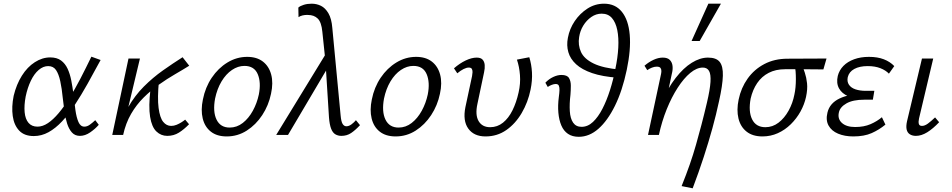

<svg xmlns="http://www.w3.org/2000/svg" viewBox="-20 -731 5156 1040"><path d="M163 6Q112 6 84 -23.5Q56 -53 49 -102.5Q42 -152 54 -212Q69 -274 98.5 -321Q128 -368 168.5 -394Q209 -420 252 -420Q288 -420 310.5 -403.5Q333 -387 346 -359Q359 -331 366 -295.5Q373 -260 378 -220Q383 -175 388.5 -135Q394 -95 405 -70Q416 -45 437 -45Q452 -45 466.5 -55.5Q481 -66 496 -80L515 -55Q496 -33 468.5 -14Q441 5 413 5Q386 5 369.5 -13.5Q353 -32 343.5 -62Q334 -92 329 -128Q324 -164 320 -200Q315 -252 306.5 -291Q298 -330 283.5 -351.5Q269 -373 241 -373Q214 -373 189.5 -352Q165 -331 147 -293.5Q129 -256 119 -208Q110 -160 113.5 -123Q117 -86 134.5 -65.5Q152 -45 183 -45Q211 -45 239.5 -64Q268 -83 297.5 -118Q327 -153 356.5 -200.5Q386 -248 415.5 -305Q445 -362 475 -424L525 -406Q489 -339 454.5 -277.5Q420 -216 386 -164Q352 -112 316.5 -74Q281 -36 243 -15Q205 6 163 6Z M622 0Q637 -85 673.5 -149Q710 -213 759 -262Q808 -311 862.5 -349.5Q917 -388 969 -421L1005 -375Q970 -353 927.5 -328.5Q885 -304 841.5 -273Q798 -242 758.5 -203Q719 -164 690 -114Q661 -64 647 0ZM588 0 676 -414H738L639 0ZM886 5Q852 5 827 -19Q802 -43 793 -98.5Q784 -154 795 -248L841 -294Q832 -200 839 -146.5Q846 -93 864 -71Q882 -49 907 -49Q922 -49 936.5 -55Q951 -61 963.5 -69Q976 -77 983 -83L1004 -58Q977 -30 949 -12.5Q921 5 886 5Z M1208 8Q1155 8 1122 -18Q1089 -44 1078 -89.5Q1067 -135 1079 -192Q1092 -258 1127 -310Q1162 -362 1212 -392.5Q1262 -423 1319 -423Q1371 -423 1404 -397.5Q1437 -372 1449 -327Q1461 -282 1448 -223Q1435 -160 1400.5 -107.5Q1366 -55 1316.5 -23.5Q1267 8 1208 8ZM1224 -40Q1263 -40 1295 -65Q1327 -90 1349.5 -131Q1372 -172 1382 -219Q1395 -285 1376 -329.5Q1357 -374 1304 -374Q1269 -374 1236.5 -352Q1204 -330 1180 -290Q1156 -250 1145 -197Q1132 -126 1153 -83Q1174 -40 1224 -40Z M1829 5Q1811 5 1796.5 -3.5Q1782 -12 1773.5 -34Q1765 -56 1762 -95L1743 -397L1726 -559Q1721 -611 1701 -630.5Q1681 -650 1648 -650Q1633 -651 1619 -647.5Q1605 -644 1597 -638L1596 -690Q1606 -699 1625.5 -705Q1645 -711 1668 -711Q1695 -711 1718.5 -699.5Q1742 -688 1759 -659Q1776 -630 1780 -580L1825 -106Q1828 -72 1836 -59.5Q1844 -47 1856 -47Q1870 -47 1884 -57.5Q1898 -68 1908 -80L1930 -53Q1905 -26 1882 -10.5Q1859 5 1829 5ZM1476 0 1752 -451 1764 -379 1540 0Z M2123 8Q2070 8 2037 -18Q2004 -44 1993 -89.5Q1982 -135 1994 -192Q2007 -258 2042 -310Q2077 -362 2127 -392.5Q2177 -423 2234 -423Q2286 -423 2319 -397.5Q2352 -372 2364 -327Q2376 -282 2363 -223Q2350 -160 2315.5 -107.5Q2281 -55 2231.5 -23.5Q2182 8 2123 8ZM2139 -40Q2178 -40 2210 -65Q2242 -90 2264.5 -131Q2287 -172 2297 -219Q2310 -285 2291 -329.5Q2272 -374 2219 -374Q2184 -374 2151.5 -352Q2119 -330 2095 -290Q2071 -250 2060 -197Q2047 -126 2068 -83Q2089 -40 2139 -40Z M2610 8Q2547 8 2516.5 -34.5Q2486 -77 2501 -151L2537 -319Q2539 -329 2539.5 -339.5Q2540 -350 2536 -357.5Q2532 -365 2519 -365Q2507 -365 2491 -357Q2475 -349 2457 -334L2439 -361Q2470 -388 2502.5 -403.5Q2535 -419 2562 -419Q2584 -419 2594 -408Q2604 -397 2605.5 -379Q2607 -361 2602 -339L2566 -168Q2553 -108 2572.5 -75Q2592 -42 2635 -42Q2674 -42 2704.5 -66.5Q2735 -91 2756 -133.5Q2777 -176 2789 -230Q2800 -278 2796.5 -324Q2793 -370 2780 -408L2847 -421Q2859 -383 2861.5 -339Q2864 -295 2854 -246Q2840 -177 2806 -119Q2772 -61 2722.5 -26.5Q2673 8 2610 8Z M3007 -206Q3010 -227 3010.5 -242.5Q3011 -258 3007 -267Q3003 -276 2990 -276Q2981 -276 2969 -271.5Q2957 -267 2947 -260L2934 -283Q2953 -303 2976.5 -314Q3000 -325 3021 -325Q3052 -325 3062 -308.5Q3072 -292 3072 -267Q3072 -242 3070 -218Q3064 -168 3066.5 -128.5Q3069 -89 3084.5 -66.5Q3100 -44 3130 -44Q3164 -44 3192 -70.5Q3220 -97 3243 -141.5Q3266 -186 3284 -242.5Q3302 -299 3313 -357Q3326 -418 3329 -472.5Q3332 -527 3323.5 -568.5Q3315 -610 3294.5 -633.5Q3274 -657 3239 -657Q3209 -657 3183 -639Q3157 -621 3139.5 -592.5Q3122 -564 3117 -530Q3110 -487 3127 -449.5Q3144 -412 3195.5 -387Q3247 -362 3339 -354L3326 -310Q3243 -316 3187.5 -335Q3132 -354 3100.5 -383Q3069 -412 3058.5 -448.5Q3048 -485 3056 -526Q3065 -575 3093 -616.5Q3121 -658 3162 -684.5Q3203 -711 3252 -711Q3313 -711 3348.5 -667Q3384 -623 3391 -543Q3398 -463 3375 -353Q3351 -239 3311 -158Q3271 -77 3221.5 -33.5Q3172 10 3115 10Q3080 10 3056.5 -6Q3033 -22 3020.5 -51.5Q3008 -81 3004.5 -120.5Q3001 -160 3007 -206Z M3672 277Q3697 215 3716 160.5Q3735 106 3750 53Q3765 0 3779.5 -55Q3794 -110 3809 -174Q3826 -246 3828.5 -287.5Q3831 -329 3820.5 -347Q3810 -365 3787 -365Q3754 -365 3719 -336Q3684 -307 3651 -256Q3618 -205 3591.5 -139.5Q3565 -74 3549 0H3504Q3528 -99 3563 -177Q3598 -255 3640 -309Q3682 -363 3727 -391Q3772 -419 3815 -419Q3860 -419 3878.5 -395.5Q3897 -372 3895.5 -320.5Q3894 -269 3875 -184Q3859 -109 3838.5 -35Q3818 39 3792 119Q3766 199 3732 289ZM3490 0 3560 -327Q3562 -335 3562.5 -345Q3563 -355 3558 -362.5Q3553 -370 3537 -370Q3525 -370 3511 -364.5Q3497 -359 3486 -351L3471 -375Q3494 -395 3520 -407Q3546 -419 3570 -419Q3596 -419 3608.5 -406Q3621 -393 3623 -373Q3625 -353 3619 -331L3549 0ZM3726 -509 3817 -711H3885L3770 -509Z M4110 8Q4057 8 4024 -18Q3991 -44 3980 -89.5Q3969 -135 3981 -192Q3994 -255 4029.5 -305Q4065 -355 4120 -384Q4175 -413 4246 -413L4457 -414L4440 -355Q4379 -356 4326 -356Q4273 -356 4232 -356Q4182 -356 4144 -336.5Q4106 -317 4081.5 -281Q4057 -245 4046 -197Q4033 -127 4054 -84.5Q4075 -42 4126 -42Q4165 -42 4197 -66.5Q4229 -91 4251.5 -131.5Q4274 -172 4283 -219Q4287 -237 4289 -258.5Q4291 -280 4291 -302.5Q4291 -325 4289.5 -344Q4288 -363 4284 -374L4323 -384Q4331 -362 4339.5 -337Q4348 -312 4351.5 -280Q4355 -248 4346 -206Q4337 -165 4316 -127Q4295 -89 4263.5 -58Q4232 -27 4193 -9.5Q4154 8 4110 8Z M4602 8Q4555 8 4519.5 -7Q4484 -22 4468 -51Q4452 -80 4462 -121Q4474 -172 4527.5 -197.5Q4581 -223 4662 -223L4659 -194Q4612 -194 4576 -209Q4540 -224 4524.5 -252.5Q4509 -281 4518 -320Q4526 -351 4548.5 -374Q4571 -397 4606.5 -410Q4642 -423 4687 -423Q4733 -423 4767 -410Q4801 -397 4824 -373L4795 -332Q4778 -350 4749 -361.5Q4720 -373 4680 -373Q4636 -373 4607.5 -357.5Q4579 -342 4572 -313Q4567 -289 4578.5 -272Q4590 -255 4614 -247Q4638 -239 4670 -239H4716L4708 -191H4662Q4600 -191 4565 -171Q4530 -151 4524 -122Q4516 -87 4540.5 -65Q4565 -43 4612 -43Q4660 -43 4695.5 -58.5Q4731 -74 4757 -96L4776 -56Q4742 -28 4701.5 -10Q4661 8 4602 8Z M4941 5Q4922 5 4908.5 -3.5Q4895 -12 4891 -29.5Q4887 -47 4893 -74L4974 -414H5035L4958 -89Q4954 -71 4957 -60Q4960 -49 4974 -49Q4989 -49 5006 -61.5Q5023 -74 5045 -95L5067 -69Q5034 -34 5002.5 -14.5Q4971 5 4941 5Z"/></svg>

Font: Ysabeau
Style: Italic
Weight: 400
Italic angle: -12°
Designer: Christian Thalmann (Catharsis Fonts)
Version: Version 2.000;gftools[0.9.27.dev2+g8671c4b]